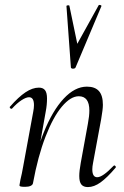

<svg xmlns="http://www.w3.org/2000/svg" viewBox="-20 -751 505 780"><path d="M302 -36Q302 -56 308 -89L337 -248Q343 -280 343 -302Q343 -360 300 -360Q267 -360 231.5 -318Q196 -276 165 -196Q134 -116 114 -7L102 -8Q122 -124 157.5 -212.5Q193 -301 238.5 -350Q284 -399 333 -399Q366 -399 382 -381Q398 -363 398 -325Q398 -307 391 -267L358 -89Q355 -74 355 -63Q355 -31 375 -31Q397 -31 441 -77Q443 -79 444 -79Q447 -79 449.5 -75.5Q452 -72 449 -69Q415 -29 388.5 -10Q362 9 337 9Q319 9 310.5 -1.5Q302 -12 302 -36ZM59 2 63 -21Q69 -45 74 -74L115 -297Q118 -312 118 -324Q118 -356 98 -356Q86 -356 67.5 -344Q49 -332 29 -310Q28 -309 26 -309Q23 -309 20.5 -312.5Q18 -316 21 -318Q55 -357 83.5 -376Q112 -395 138 -395Q155 -395 163 -384.5Q171 -374 171 -351Q171 -325 166 -299L114 -7Q113 0 104.5 4Q96 8 82 8Q68 8 63.5 6.5Q59 5 59 2ZM262 -727 294 -573 381 -730Q382 -731 384 -731Q387 -731 390 -729.5Q393 -728 392 -726L287 -477Q285 -472 276 -472Q273 -472 270.5 -473.5Q268 -475 268 -477L250 -726Q250 -729 256 -729.5Q262 -730 262 -727Z"/></svg>

Font: Cormorant Garamond
Style: Italic
Weight: 400
Italic angle: -10°
Designer: Christian Thalmann (Catharsis Fonts)
Foundry: Catharsis Fonts
Version: Version 4.000